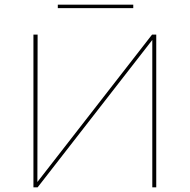

<svg xmlns="http://www.w3.org/2000/svg" viewBox="-20 -807 817 827"><path d="M653 0H636V-635L142 0H124V-658H142L141 -23L635 -658H653ZM229 -787H554V-772H229Z"/></svg>

Font: Ysabeau Thin
Style: Regular
Weight: 200
Designer: Christian Thalmann (Catharsis Fonts)
Version: Version 0.003